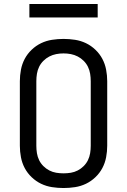

<svg xmlns="http://www.w3.org/2000/svg" viewBox="-20 -939 640 967"><path d="M300 8Q271 8 242 3.5Q213 -1 187 -13.5Q161 -26 139.5 -46.5Q118 -67 104.5 -92.5Q91 -118 85.5 -147Q80 -176 80 -205V-530Q80 -559 85.5 -588Q91 -617 104.5 -642.5Q118 -668 139.5 -688.5Q161 -709 187 -721.5Q213 -734 242 -738.5Q271 -743 300 -743Q329 -743 358 -738.5Q387 -734 413 -721.5Q439 -709 460.5 -688.5Q482 -668 495.5 -642.5Q509 -617 514.5 -588Q520 -559 520 -530V-205Q520 -176 514.5 -147Q509 -118 495.5 -92.5Q482 -67 460.5 -46.5Q439 -26 413 -13.5Q387 -1 358 3.5Q329 8 300 8ZM300 -66Q319 -66 337 -69Q355 -72 371.5 -80.5Q388 -89 401.5 -102.5Q415 -116 423 -132.5Q431 -149 434 -167.5Q437 -186 437 -205V-530Q437 -549 434 -567.5Q431 -586 423 -602.5Q415 -619 401.5 -632.5Q388 -646 371.5 -654.5Q355 -663 337 -666.5Q319 -670 300 -670Q281 -670 263 -666.5Q245 -663 228.5 -654.5Q212 -646 198.5 -632.5Q185 -619 177 -602.5Q169 -586 166 -567.5Q163 -549 163 -530V-205Q163 -186 166 -167.5Q169 -149 177 -132.5Q185 -116 198.5 -102.5Q212 -89 228.5 -80.5Q245 -72 263 -69Q281 -66 300 -66ZM472 -851H128V-919H472Z"/></svg>

Font: Iosevka Fixed Extended
Style: Regular
Weight: 400
Width: 7
Monospace: yes
Designer: Belleve Invis
Foundry: Belleve Invis
Version: Version 24.1.1; ttfautohint (v1.8.4)